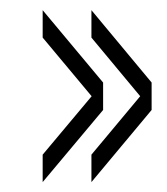

<svg xmlns="http://www.w3.org/2000/svg" viewBox="-20 -499 328 378"><path d="M160 -425V-479L278.5 -336.5V-282.5ZM160 -140.5V-194.5L278.5 -336.5V-282.5ZM64 -425V-479L183 -336.5V-282.5ZM64 -140.5V-194.5L183 -336.5V-282.5Z"/></svg>

Font: Big Shoulders Display Thin Light
Style: Regular
Weight: 300
Version: Version 2.002